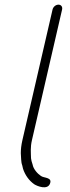

<svg xmlns="http://www.w3.org/2000/svg" viewBox="-20 -716 301 825"><path d="M205.8 -675 76.3 -114C71.4 -92.8 69.5 -75.2 69.4 -58C71.2 -40.5 69.7 -20.4 75.4 -6L78.9 9C87.8 36.3 104.8 60.2 127.5 76C140.8 84.3 183.1 101.1 194.4 74C206.7 44.7 168.2 49.8 155.8 40C141.1 30.3 123.4 10.5 120.1 -9L115.5 -24C114.5 -28 113.7 -32 113.3 -36C112.8 -60.9 109.9 -82 117.3 -114L246.8 -675C249.5 -686.7 242.7 -696 231.2 -696C219.7 -696 208.5 -686.7 205.8 -675Z"/></svg>

Font: HoneyBee
Style: SeLitIt
Weight: 300
Foundry: Cannot Into Space Fonts
Version: Version 0.89